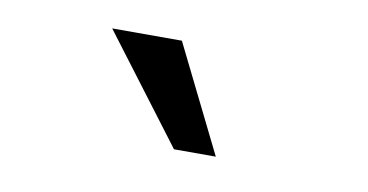

<svg xmlns="http://www.w3.org/2000/svg" viewBox="-34 -834 598 312"><g transform="rotate(10 264.5 -678.0)"><path d="M333 -590 246 -766H131L264 -590Z"/></g></svg>

Font: Logix
Style: Regular
Weight: 400
Designer: Michael Lee Finney
Version: Version 1.06